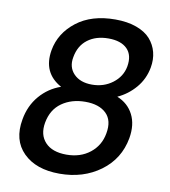

<svg xmlns="http://www.w3.org/2000/svg" viewBox="-85 -825 808 915"><g transform="rotate(10 319.0 -367.0)"><path d="M200.2 -391.1Q105.5 -442.9 125 -555.2Q140.1 -639.6 212.4 -695.8Q284.7 -752 399.9 -752Q458.5 -752 502.2 -736.1Q545.9 -720.2 570.1 -692.9Q594.2 -665.5 603.3 -630.4Q612.3 -595.2 605 -555.2Q594.7 -499 558.6 -456.5Q522.5 -414.1 472.2 -391.1Q525.4 -369.6 550 -321.5Q574.7 -273.4 563 -206.1Q544.4 -103.5 461.7 -42.7Q378.9 18.1 264.2 18.1Q149.9 18.1 88.6 -43Q27.3 -104 45.9 -206.1Q57.6 -273.9 99.1 -322.3Q140.6 -370.6 200.2 -391.1ZM382.8 -657.2Q322.8 -657.2 282.7 -627Q242.7 -596.7 232.9 -540Q223.6 -490.7 254.6 -458.7Q285.6 -426.8 342.8 -426.8Q399.9 -426.8 442.4 -459Q484.9 -491.2 494.1 -541Q503.9 -596.7 473.9 -627Q443.8 -657.2 382.8 -657.2ZM327.1 -340.8Q260.7 -340.8 213.6 -307.6Q166.5 -274.4 154.8 -210Q144 -149.9 178 -113.5Q211.9 -77.1 280.8 -77.1Q348.6 -77.1 394.8 -113.8Q440.9 -150.4 451.2 -210Q462.9 -273.4 428.5 -307.1Q394 -340.8 327.1 -340.8Z"/></g></svg>

Font: SVN-Poppins Medium
Style: Italic
Weight: 500
Italic angle: -10°
Designer: Ninad Kale (Devanagari), Jonny Pinhorn (Latin)
Foundry: Indian Type Foundry
Version: Version 3.002 2017